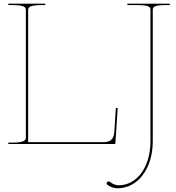

<svg xmlns="http://www.w3.org/2000/svg" viewBox="-20 -780 955 1040"><path d="M670 -760V-752.5H720C786 -752.5 795 -743 795 -727.5V-15C795 123.5 723 223.5 623 223.5C606.5 223.5 589.5 216.5 575 205C573 203.5 570 202.5 568 202.5C563 202.5 557.5 208 557.5 213.5C557.5 216.5 559 219.5 562 221.5C575.5 232 598 240 615.5 240C727 240 807.5 133 807.5 -15V-727.5C807.5 -743 816.5 -752.5 882.5 -752.5H900V-760ZM25 -760V-752.5H45C111 -752.5 120 -741.5 120 -726V-35.5C120 -21 113.5 -7.5 45 -7.5H25V0H600C601.5 0 605 -1 605 -4.5L617.5 -194.5L607.5 -195.5L599.5 -68.5C596.5 -26 581.5 -10 536 -10H132.5V-726C132.5 -741.5 141.5 -752.5 207.5 -752.5H225V-760Z"/></svg>

Font: Znikomit
Style: Regular
Weight: 100
Designer: gluk
Foundry: gluk
Version: Version 0.55